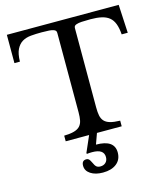

<svg xmlns="http://www.w3.org/2000/svg" viewBox="-144 -881 1091 1252"><g transform="rotate(-15 401.5 -255.0)"><path d="M786 -579H745Q742 -622 731 -651Q720 -680 699.5 -696.5Q679 -713 648 -720Q617 -727 574 -727Q536 -727 514 -725.5Q492 -724 480 -720Q468 -716 464.5 -710.5Q461 -705 461 -696V-161Q461 -129 465.5 -106.5Q470 -84 483.5 -69Q497 -54 522.5 -46.5Q548 -39 590 -38V0H423L397 72Q521 72 521 158Q521 206 487 233Q453 260 395 260Q344 260 312 239Q280 218 280 184Q280 148 311 148Q322 148 328.5 154.5Q335 161 344 180Q353 201 362.5 209Q372 217 389 217Q411 217 425 203.5Q439 190 439 167Q439 113 360 113Q352 113 342.5 113.5Q333 114 325 115L322 110L370 0H212V-38Q254 -39 280 -46.5Q306 -54 319.5 -69Q333 -84 337.5 -106.5Q342 -129 342 -161V-696Q342 -705 338.5 -710.5Q335 -716 324.5 -720Q314 -724 294.5 -725.5Q275 -727 244 -727Q205 -727 171.5 -724Q138 -721 113.5 -706.5Q89 -692 74 -662Q59 -632 58 -579H21V-770H776Z"/></g></svg>

Font: SVN-Libre Baskerville
Style: Regular
Weight: 400
Designer: Pablo Impallari, Rodrigo Fuenzalida
Foundry: Pablo Impallari, Rodrigo Fuenzalida
Version: Version 1.000; ttfautohint (v1.8.4)